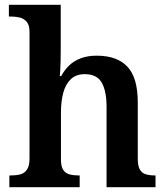

<svg xmlns="http://www.w3.org/2000/svg" viewBox="-20 -780 695 800"><path d="M19 0V-49H26Q48 -49 65 -53.5Q82 -58 92.5 -73.5Q103 -89 103 -119V-647Q103 -676 91 -689.5Q79 -703 62 -707Q45 -711 28 -711H17V-760H233V-570Q233 -548 232.5 -526Q232 -504 231 -487Q230 -470 229 -463H235Q249 -489 269 -508Q289 -527 317.5 -537.5Q346 -548 383 -548Q468 -548 511 -502Q554 -456 554 -354V-120Q554 -89 562.5 -74Q571 -59 587 -54Q603 -49 625 -49H628V0H424V-335Q424 -400 404 -435.5Q384 -471 333 -471Q297 -471 275 -450Q253 -429 243.5 -393Q234 -357 234 -313V-115Q234 -86 243.5 -72Q253 -58 269.5 -53.5Q286 -49 308 -49H312V0Z"/></svg>

Font: Noto Serif Khmer SemiBold
Style: Regular
Weight: 600
Version: Version 2.003